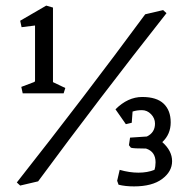

<svg xmlns="http://www.w3.org/2000/svg" viewBox="-20 -666 678 685"><path d="M559 -159Q594 -128 594 -91Q594 -54 558.5 -27.5Q523 -1 458 -1Q427 -1 403 -7L398 -21L407 -60Q442 -50 474 -50Q506 -50 531 -60Q535 -72 535 -87Q535 -125 501 -136Q456 -136 447 -139L440 -148L444 -175Q445 -175 504 -179Q533 -193 533 -225Q533 -244 519 -258.5Q505 -273 486.5 -273Q468 -273 453 -268L450 -228L429 -223L392 -276Q436 -320 487.5 -320Q539 -320 564 -296Q589 -272 589 -229.5Q589 -187 559 -159ZM105 -379V-575L57 -569L52 -592L145 -646L169 -639V-373L213 -352L207 -333H61L56 -356L101 -373Q105 -374 105 -379ZM562 -630 574 -619Q332 -312 116 -19L52 -4L40 -15Q282 -322 498 -615Z"/></svg>

Font: Fenix
Style: Regular
Weight: 400
Designer: Fernando Diaz
Foundry: Fernando Diaz
Version: 004.301